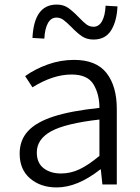

<svg xmlns="http://www.w3.org/2000/svg" viewBox="-20 -807 614 840"><path d="M66 -135Q66 -194 102.5 -233.5Q139 -273 215 -297.5Q291 -322 415 -335Q415 -395 389 -438Q363 -481 293 -481Q212 -481 122 -425L90 -474Q133 -505 189 -525Q245 -545 304 -545Q401 -545 446 -487.5Q491 -430 491 -330V0H428L421 -66H419Q319 13 228 13Q158 13 112 -26Q66 -65 66 -135ZM415 -125V-284Q266 -267 203.5 -232.5Q141 -198 141 -140Q141 -94 171 -71Q201 -48 247 -48Q289 -48 328 -66.5Q367 -85 415 -125ZM292 -689Q271 -710 257.5 -720Q244 -730 227 -730Q203 -730 189.5 -705.5Q176 -681 174 -638L122 -641Q129 -787 228 -787Q257 -787 277.5 -773Q298 -759 324 -732Q345 -710 358.5 -700Q372 -690 389 -690Q413 -690 426.5 -714.5Q440 -739 442 -782L494 -779Q491 -714 466 -674Q441 -634 389 -634Q360 -634 339 -648Q318 -662 292 -689Z"/></svg>

Font: Nebula Sans Book
Style: Regular
Weight: 400
Designer: Paul D. Hunt for Adobe (as Source Sans)
Foundry: Nebula Entertainment & Broadcasting LLC
Version: Version 1.010